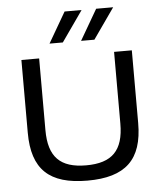

<svg xmlns="http://www.w3.org/2000/svg" viewBox="-51 -723 631 776"><g transform="rotate(-5 265.0 -335.5)"><path d="M49 -205C49 -56 118 9 273 9C427 9 497 -56 497 -205V-500H425V-209C425 -100 378 -53 273 -53C168 -53 121 -100 121 -209V-500H49ZM168 -556H222L309 -680H240ZM296 -556H350L437 -680H368Z"/></g></svg>

Font: LT Wave Text Light
Style: Regular
Weight: 300
Designer: Daniel Lyons
Version: Version 2.5 (Glyphs App)